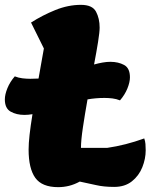

<svg xmlns="http://www.w3.org/2000/svg" viewBox="-58 -746 627 792"><path d="M182 26Q115 26 87.5 -12.5Q60 -51 60 -129Q60 -154 64 -190Q68 -226 76 -275Q58 -272 43 -272Q10 -272 -14 -285.5Q-38 -299 -38 -336Q-38 -356 -27.5 -382Q-17 -408 3 -431Q18 -425 34.5 -423Q51 -421 67 -421Q84 -421 101 -422Q106 -451 111.5 -481.5Q117 -512 123 -546L70 -653Q117 -683 170 -704.5Q223 -726 276 -726Q323 -726 338 -698Q353 -670 353 -632Q353 -614 346.5 -573Q340 -532 330 -480Q348 -485 365 -488Q382 -491 397 -491Q430 -491 454 -478Q478 -465 478 -427Q478 -407 467.5 -381Q457 -355 437 -332Q422 -338 406 -340Q390 -342 373 -342Q355 -342 337.5 -340.5Q320 -339 303 -336Q292 -274 284 -220.5Q276 -167 276 -136H384Q460 -147 537 -175Q541 -164 542 -152Q543 -140 543 -126Q543 -91 529 -56Q515 -21 486 2Q457 25 413 25Q370 25 338 17.5Q306 10 271 3Q249 15 227 20.5Q205 26 182 26Z"/></svg>

Font: Lemon
Style: Regular
Weight: 400
Designer: Eduardo Rodriguez Tunni
Foundry: Eduardo Rodriguez Tunni
Version: Version 1.003; ttfautohint (v1.8.4.7-5d5b);gftools[0.9.24]